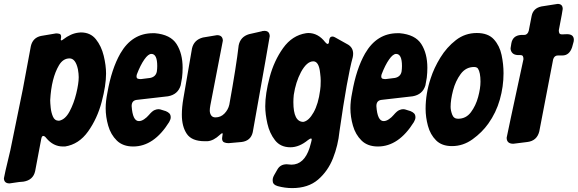

<svg xmlns="http://www.w3.org/2000/svg" viewBox="-102 -743 2958 983"><path d="M-53 196Q-81 196 -82 170Q-82 163 -49 26L15 -287L56 -507Q66 -550 108 -559L185 -572Q195 -572 203 -569.5Q211 -567 211 -554Q211 -549 210 -546.5Q209 -544 209 -541Q209 -537 212 -536Q215 -536 220 -540Q261 -572 301 -576Q304 -577 312 -577Q361 -577 389 -542Q417 -507 429 -457.5Q441 -408 441 -366Q441 -306 418.5 -221Q396 -136 349 -70Q302 -4 231 7H220Q171 7 135 -36Q127 -47 119 -47Q112 -47 109 -31L78 133Q68 179 18 187L-5 189Q-48 196 -53 196ZM201 -125Q232 -131 254 -172Q276 -213 288.5 -264.5Q301 -316 301 -348Q301 -365 297 -388Q285 -444 254 -444Q221 -444 200 -409Q161 -343 155 -230Q155 -217 157.5 -192Q160 -167 169 -146Q178 -125 198 -125Z M580 7Q527 7 496 -23.5Q465 -54 452 -99.5Q439 -145 439 -189Q439 -225 448 -269Q469 -390 514 -469Q574 -573 681 -573H691Q771 -566 802 -517.5Q833 -469 833 -396Q833 -371 830 -345L823 -306Q809 -259 758 -250L601 -232Q572 -230 572 -200Q577 -123 609 -123Q622 -123 636 -132.5Q650 -142 660 -154Q677 -174 688.5 -179Q700 -184 709 -184Q714 -184 718 -183Q722 -182 747 -174Q759 -169 765.5 -162Q772 -155 772 -142Q772 -132 764 -118Q686 7 580 7ZM619 -338 667 -344Q696 -350 701 -377Q703 -391 703 -405Q703 -467 673 -467Q657 -467 637 -438.5Q617 -410 599 -363Q597 -357 597 -352Q597 -342 604 -340Q611 -338 619 -338Z M1068 -10Q1055 -10 1045 -14.5Q1035 -19 1035 -35Q1035 -40 1036.5 -46.5Q1038 -53 1038 -57Q1038 -61 1036 -61Q1032 -61 1024 -53Q991 -22 960 -20H946Q880 -20 854.5 -57.5Q829 -95 829 -156Q829 -194 837 -240L881 -495Q891 -539 937 -551Q1005 -563 1009 -563Q1038 -563 1039 -535L975 -204Q972 -188 972 -177Q972 -163 979 -152.5Q986 -142 1001 -142Q1028 -142 1047 -161.5Q1066 -181 1072 -207Q1108 -406 1120 -511Q1129 -555 1173 -568L1239 -583L1241 -584L1252 -585Q1278 -585 1279 -558Q1279 -553 1192 -66Q1182 -22 1135 -16Z M1394 220Q1357 220 1320 210Q1307 206 1301.5 200.5Q1296 195 1295 189.5Q1294 184 1294 180V179Q1294 167 1302 153Q1310 139 1318 125Q1333 98 1366 98L1390 100Q1455 100 1483 14Q1494 -24 1494 -28Q1494 -34 1490 -34Q1486 -34 1475 -26Q1430 11 1385 11Q1334 11 1306 -25Q1278 -61 1267 -110Q1256 -159 1256 -199Q1256 -263 1278.5 -347.5Q1301 -432 1347.5 -497Q1394 -562 1465 -573L1476 -574Q1527 -574 1563 -527Q1571 -518 1575 -518Q1583 -518 1583 -535Q1585 -556 1600 -556Q1606 -556 1613 -552L1681 -514Q1706 -498 1706 -468Q1706 -459 1704 -450Q1676 -349 1636 -70Q1629 1 1603 67Q1577 133 1526.5 176.5Q1476 220 1394 220ZM1451 -119Q1479 -124 1503.5 -167.5Q1528 -211 1537 -281Q1540 -298 1540 -330Q1540 -346 1537 -369Q1531 -429 1502 -429Q1469 -429 1439 -374Q1412 -323 1402 -257Q1400 -237 1400 -220Q1400 -119 1451 -119Z M1833 7Q1780 7 1749 -23.5Q1718 -54 1705 -99.5Q1692 -145 1692 -189Q1692 -225 1701 -269Q1722 -390 1767 -469Q1827 -573 1934 -573H1944Q2024 -566 2055 -517.5Q2086 -469 2086 -396Q2086 -371 2083 -345L2076 -306Q2062 -259 2011 -250L1854 -232Q1825 -230 1825 -200Q1830 -123 1862 -123Q1875 -123 1889 -132.5Q1903 -142 1913 -154Q1930 -174 1941.5 -179Q1953 -184 1962 -184Q1967 -184 1971 -183Q1975 -182 2000 -174Q2012 -169 2018.5 -162Q2025 -155 2025 -142Q2025 -132 2017 -118Q1939 7 1833 7ZM1872 -338 1920 -344Q1949 -350 1954 -377Q1956 -391 1956 -405Q1956 -467 1926 -467Q1910 -467 1890 -438.5Q1870 -410 1852 -363Q1850 -357 1850 -352Q1850 -342 1857 -340Q1864 -338 1872 -338Z M2212 5Q2160 5 2130.5 -24.5Q2101 -54 2089 -98.5Q2077 -143 2077 -186Q2077 -264 2103 -342Q2120 -395 2152.5 -448Q2185 -501 2232 -537.5Q2279 -574 2339 -574Q2397 -574 2426.5 -541.5Q2456 -509 2466 -461.5Q2476 -414 2476 -368Q2476 -300 2457 -233Q2438 -166 2398 -110Q2366 -65 2317.5 -30Q2269 5 2212 5ZM2243 -135Q2284 -135 2309 -168.5Q2334 -202 2346 -246.5Q2358 -291 2358 -325Q2358 -372 2345 -392Q2339 -400 2325 -400Q2283 -400 2256.5 -364Q2230 -328 2217.5 -280Q2205 -232 2205 -196Q2205 -178 2213 -156.5Q2221 -135 2243 -135Z M2526 -7Q2492 -7 2492 -38Q2492 -42 2578 -440Q2578 -450 2575 -455.5Q2572 -461 2561 -461H2549Q2530 -462 2521 -472Q2512 -482 2512 -496L2516 -521Q2523 -561 2565 -564H2581Q2599 -564 2605 -585Q2612 -623 2620 -662Q2628 -701 2670 -710L2753 -723Q2779 -723 2779 -697Q2779 -691 2759 -588Q2759 -578 2762 -572.5Q2765 -567 2776 -567L2801 -568Q2836 -568 2836 -539Q2836 -534 2835 -530Q2834 -526 2827 -501Q2813 -459 2777 -459H2754Q2736 -459 2730 -439L2659 -70Q2647 -22 2598 -16Z"/></svg>

Font: Bangerz
Style: Bold
Weight: 700
Designer: vernon adams
Foundry: Vernon Adams
Version: Version 2.10;February 7, 2025;FontCreator 13.0.0.2683 64-bit